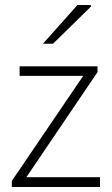

<svg xmlns="http://www.w3.org/2000/svg" viewBox="-20 -744 444 764"><path d="M27 0V-24L311 -442H58V-480H368V-457L85 -39H378V0ZM151 -570 288 -724H340L343 -719L191 -570Z"/></svg>

Font: Source Sans 3 ExtraLight Light
Style: Regular
Weight: 300
Version: Version 3.052;hotconv 1.1.0;makeotfexe 2.6.0